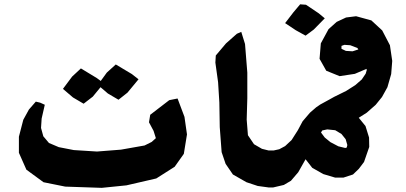

<svg xmlns="http://www.w3.org/2000/svg" viewBox="-20 -905 1901 898"><path d="M521.5 -603.5 479.5 -565.4 451.2 -526.4 432.6 -540 358.4 -585 317.4 -546.9 274.4 -489.3 321.3 -449.2 371.1 -419.9 414.1 -453.1 450.2 -497.1 484.4 -467.8 534.2 -438.5 576.2 -471.7 627.9 -534.2 596.7 -558.6ZM810.5 -444.3 771.5 -436.5 682.6 -368.2 676.8 -333 698.2 -293 709 -258.8 689.5 -241.2 656.2 -224.6 545.9 -205.1 433.6 -196.3 325.2 -203.1 254.9 -216.8 209 -236.3 182.6 -267.6 171.9 -306.6 174.8 -350.6 189.5 -415 168 -424.8 147.5 -429.7 115.2 -392.6 88.9 -344.7 68.4 -265.6V-190.4L103.5 -111.3L183.6 -52.7L285.2 -32.2L456.1 -26.4L571.3 -38.1L710.9 -70.3L796.9 -125L839.8 -185.5L854.5 -276.4L842.8 -358.4Z M1108.4 -755.9 1087.9 -747.1 1037.1 -702.1 989.3 -645.5 987.3 -612.3 1000 -520.5 1005.9 -425.8 1007.8 -310.5 1016.6 -193.4 1035.2 -138.7 1069.3 -88.9 1132.8 -52.7 1185.5 -35.2 1236.3 -28.3H1257.8L1278.3 -37.1L1288.1 -68.4L1287.1 -143.6L1271.5 -187.5L1251 -201.2H1236.3L1205.1 -209L1168 -230.5L1139.6 -272.5L1133.8 -345.7L1136.7 -445.3V-565.4L1126 -699.2Z M1429.7 -377.9 1395.5 -337.9 1373 -295.9 1343.8 -250 1313.5 -221.7 1286.1 -207 1259.8 -201.2H1229.5L1211.9 -191.4L1202.1 -158.2L1206.1 -68.4L1218.8 -39.1L1235.4 -28.3H1257.8L1307.6 -40L1340.8 -59.6L1375 -99.6L1409.2 -160.2L1440.4 -120.1L1492.2 -90.8L1547.9 -74.2H1585.9L1630.9 -88.9L1658.2 -115.2L1682.6 -147.5L1707 -217.8L1706.1 -261.7L1689.5 -315.4L1651.4 -362.3L1600.6 -398.4L1459 -403.3ZM1487.3 -294.9 1510.7 -299.8 1547.9 -295.9 1577.1 -278.3 1596.7 -253.9 1604.5 -226.6 1601.6 -214.8 1594.7 -212.9 1562.5 -220.7 1525.4 -240.2 1499 -261.7 1481.4 -285.2Z M1651.4 -680.7 1656.2 -673.8 1628.9 -665 1597.7 -667 1577.1 -676.8V-690.4L1590.8 -695.3L1618.2 -693.4ZM1652.3 -350.6 1695.3 -377.9 1737.3 -415 1766.6 -451.2 1792 -497.1 1809.6 -558.6 1814.5 -620.1 1803.7 -693.4 1767.6 -762.7 1716.8 -809.6 1645.5 -829.1 1598.6 -823.2 1554.7 -802.7 1516.6 -768.6 1480.5 -702.1 1474.6 -629.9 1505.9 -574.2 1568.4 -548.8 1639.6 -559.6 1694.3 -583 1695.3 -577.1 1690.4 -560.5 1671.9 -533.2 1641.6 -506.8 1598.6 -479.5 1543 -452.1 1520.5 -439.5 1477.5 -416 1459 -403.3 1572.3 -311.5ZM1411.1 -882.8 1383.8 -884.8 1352.5 -847.7 1313.5 -796.9 1363.3 -763.7 1409.2 -738.3 1447.3 -766.6 1499 -819.3 1470.7 -842.8Z"/></svg>

Font: MaokenAssortedSans-TC
Style: Regular
Weight: 500
Version: Version 0.83